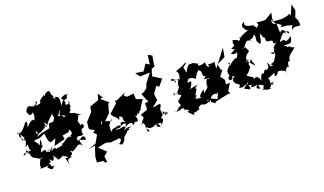

<svg xmlns="http://www.w3.org/2000/svg" viewBox="-92 -1425 3818 2260"><g transform="rotate(-20 1817.5 -295.5)"><path d="M126 -349C131 -366 137 -353 98 -276C174 -343 100 -244 156 -213C109 -192 77 -267 103 -249C45 -170 37 -214 103 -205C63 -189 166 -202 119 -229C132 -174 129 -170 190 -222C199 -187 163 -257 180 -244C178 -222 123 -217 43 -190C68 -249 118 -197 111 -217C129 -137 117 -143 209 -98C170 -109 164 -94 246 -96C190 -72 244 -80 231 -143C218 -61 183 -53 187 12C160 22 198 23 282 16C224 49 301 40 272 52C325 83 298 85 347 33C287 67 324 -9 280 0C314 -17 324 10 315 -53C352 23 381 -53 367 -84C422 14 411 -38 408 -14C402 -1 483 -20 508 -68C445 4 505 -49 530 10C482 -4 492 -15 520 97C507 9 521 36 577 5C538 54 589 -43 559 -10C591 7 614 -46 535 -90C519 -88 591 -49 599 -51C577 -37 618 -36 683 -91C706 -93 719 -101 737 -60C729 -138 710 -107 732 -148C759 -171 811 -185 797 -117C716 -145 730 -137 740 -148C765 -184 779 -157 642 -114C747 -131 683 -160 705 -177C749 -205 744 -164 793 -192C762 -219 818 -290 790 -255C841 -258 839 -296 813 -311C780 -290 799 -274 792 -257C813 -343 754 -338 800 -389C795 -407 828 -413 796 -422C882 -418 869 -391 771 -466C792 -462 720 -464 726 -491C704 -462 782 -537 735 -529C770 -537 760 -552 756 -623C790 -558 754 -624 743 -575C794 -594 696 -572 715 -597C714 -637 634 -554 697 -566C680 -614 758 -601 704 -641C785 -653 740 -668 781 -711C768 -664 786 -735 691 -679C695 -629 740 -697 663 -595C677 -688 673 -706 625 -716C658 -733 606 -710 631 -689C594 -713 580 -745 615 -710C600 -791 586 -729 596 -758C584 -777 611 -839 529 -789C515 -734 513 -810 503 -776C428 -739 426 -690 459 -737C424 -683 441 -709 389 -695C362 -701 351 -716 335 -706C446 -709 402 -767 387 -728C382 -669 454 -657 446 -663C438 -726 392 -649 427 -696C341 -684 314 -722 296 -718C260 -717 237 -623 252 -664C255 -679 257 -574 319 -635C335 -582 304 -537 300 -537C298 -585 219 -512 202 -488C223 -570 220 -547 201 -560C139 -482 113 -449 74 -462C70 -456 65 -425 65 -462C61 -504 113 -417 85 -415C112 -449 64 -346 110 -367C84 -405 60 -424 84 -457L125 -388L113 -363ZM313 -388C252 -367 280 -402 277 -427C298 -363 293 -358 415 -433C399 -437 394 -479 421 -470C405 -436 444 -407 385 -426C440 -468 469 -456 425 -435C463 -494 546 -542 540 -578C507 -491 545 -549 528 -461C638 -528 566 -496 639 -561C591 -485 612 -526 608 -460C606 -475 679 -437 620 -486C700 -474 675 -397 693 -475C633 -437 641 -471 574 -499L521 -471L477 -377L530 -452L452 -446L440 -392L339 -371L267 -345ZM644 -306C694 -267 644 -204 677 -245C676 -235 620 -239 653 -206C613 -235 597 -218 495 -143C546 -204 531 -170 514 -150C500 -146 395 -139 397 -120C442 -123 444 -187 370 -129C376 -136 378 -156 407 -191C319 -111 381 -132 304 -143C400 -162 358 -174 305 -138C331 -172 288 -180 252 -155C272 -255 301 -217 294 -308C232 -187 263 -181 297 -229C224 -266 292 -233 219 -309C251 -343 244 -290 360 -355L375 -262L396 -230L466 -258L425 -175L564 -212L557 -260L638 -272L665 -339Z M1155 -513 1114 -582 1092 -509 978 -466 968 -405 866 -292 884 -319 873 -246 877 -218 951 -183 975 -214 907 -170 941 -130 887 -36 790 -5 873 -17 833 106 827 177 902 186 926 218 942 209 935 138 910 162 984 98 899 18C1021 -16 1023 -1 1061 12C1091 5 1093 6 1167 2C1125 11 1201 -12 1168 -55C1175 -32 1148 1 1191 16C1188 -42 1246 7 1208 -39C1198 6 1168 68 1131 63C1163 32 1163 108 1171 62C1148 68 1170 80 1184 79C1256 19 1215 7 1222 19C1195 38 1293 -42 1291 -51C1340 -60 1316 -54 1314 -76C1389 -70 1326 -110 1256 -66C1315 -142 1399 -142 1374 -79C1354 -69 1446 -150 1418 -115C1477 -101 1441 -172 1435 -198C1465 -155 1429 -174 1476 -197C1463 -217 1500 -218 1477 -176C1531 -257 1514 -231 1535 -194C1511 -244 1528 -242 1589 -339L1513 -368L1511 -438L1425 -428L1392 -457L1421 -485L1295 -429L1275 -435L1277 -399L1172 -305L1191 -269C1273 -215 1228 -156 1258 -241C1328 -217 1255 -218 1318 -138C1326 -153 1229 -201 1246 -134C1201 -158 1170 -130 1144 -128C1202 -93 1282 -138 1220 -121C1309 -167 1326 -136 1271 -85C1302 -98 1268 -113 1265 -114C1170 -88 1175 -111 1151 -136C1159 -125 1128 -144 1119 -101C1102 -103 1111 -191 1122 -196C1111 -181 1147 -234 1164 -248C1154 -199 1146 -240 1054 -248C1045 -215 1006 -209 1047 -277C1048 -286 1034 -228 1032 -154L1066 -227L1160 -320L1176 -380L1192 -431L1210 -436L1120 -511L1136 -518Z M1577 -199C1590 -203 1559 -167 1527 -156C1516 -89 1528 -158 1469 -52C1519 -105 1482 -49 1541 -17C1519 -59 1481 -43 1536 37C1536 56 1491 45 1522 -16C1551 38 1577 -8 1637 16C1650 -31 1668 -54 1612 -15C1674 -21 1685 52 1666 37C1627 21 1645 17 1595 2C1667 -6 1731 -23 1680 41C1712 0 1768 -46 1701 -58C1692 -34 1782 -94 1750 -137C1762 -116 1785 -106 1798 -75C1830 -111 1808 -74 1792 -106C1792 -72 1784 -62 1770 -82C1822 -132 1823 -116 1745 -85C1745 -138 1731 -152 1759 -188C1770 -217 1771 -227 1684 -206H1668L1745 -269L1735 -349L1793 -432L1821 -409L1888 -488L1784 -553L1810 -638L1855 -654L1853 -678L1871 -782L1822 -809L1806 -693L1763 -722L1709 -641L1610 -657L1651 -601L1775 -604L1692 -497L1674 -446L1630 -412L1594 -402L1641 -288L1598 -286L1596 -207L1505 -173L1526 -133L1557 -165Z M2146 -256C2144 -286 2138 -251 2183 -260C2127 -250 2184 -272 2197 -344C2122 -328 2158 -356 2177 -380C2243 -383 2251 -343 2259 -351C2290 -419 2324 -430 2319 -437C2383 -397 2316 -358 2377 -339C2424 -392 2362 -319 2342 -310C2382 -317 2446 -289 2390 -297C2382 -314 2365 -297 2349 -218C2370 -232 2375 -255 2340 -191C2319 -208 2342 -140 2336 -194C2297 -153 2259 -149 2262 -102C2239 -125 2300 -83 2299 -219C2313 -188 2194 -147 2248 -116C2141 -133 2175 -131 2202 -162C2155 -196 2139 -156 2192 -177C2227 -226 2211 -238 2235 -217C2180 -259 2282 -290 2284 -285L2122 -253ZM2376 0 2385 -16 2542 -50 2552 -51H2581L2566 -83L2619 -170L2569 -167L2576 -222L2536 -276L2588 -341L2573 -349L2553 -427L2552 -420L2663 -475L2683 -587L2583 -453L2524 -380L2533 -464C2490 -453 2477 -461 2446 -459C2476 -397 2480 -480 2459 -432C2452 -438 2430 -412 2425 -496C2317 -455 2325 -511 2356 -503C2320 -513 2300 -548 2254 -533C2247 -543 2225 -543 2182 -459C2174 -455 2179 -478 2167 -519C2155 -535 2224 -552 2211 -573C2168 -552 2159 -542 2071 -515C2121 -454 2055 -421 2093 -408C2055 -416 2035 -422 2076 -398C2082 -394 2049 -430 2009 -414C2026 -358 2038 -400 2002 -441C1996 -461 1939 -412 2022 -420C2018 -470 1979 -399 2092 -423C2028 -425 2060 -330 2012 -340C2058 -359 2052 -329 1983 -260C1976 -268 1922 -269 1967 -285C1909 -217 1994 -284 2004 -269C1982 -230 2006 -258 2032 -226C1982 -171 1953 -187 1986 -127C1968 -88 1934 -67 1934 -76C1977 -91 1996 -148 1914 -66C1861 -76 1897 -55 1957 -67C1973 -78 2023 -88 2001 -60C2082 -25 2060 -23 2033 -22C2068 41 2051 -2 2098 -23C2067 -13 2049 36 2050 -2C2100 60 2111 45 2095 18C2160 24 2211 -34 2174 4C2156 -38 2244 -49 2210 -43C2231 -46 2262 -4 2322 -57C2268 -38 2320 -113 2309 -27C2355 -90 2371 -117 2423 -104C2429 -99 2378 -75 2449 -113L2417 -38L2334 -77L2336 -30Z M2897 -349C2945 -356 2890 -319 2901 -335C2887 -384 2905 -405 2953 -437C2971 -461 2908 -500 2947 -514C2889 -466 2915 -500 2957 -547C2971 -575 3007 -565 3040 -534C2969 -560 3082 -610 3031 -602C3003 -569 3026 -535 3082 -609C3100 -530 3056 -555 3107 -478C3143 -485 3130 -574 3152 -592C3181 -596 3105 -559 3194 -568C3182 -580 3160 -595 3166 -533C3187 -561 3186 -498 3188 -497C3182 -455 3278 -490 3258 -441C3265 -417 3300 -417 3285 -430C3317 -452 3277 -402 3230 -374C3326 -399 3253 -427 3255 -386C3217 -319 3234 -288 3186 -335C3268 -337 3234 -282 3194 -234C3226 -257 3196 -188 3215 -250C3193 -248 3233 -236 3142 -207C3170 -202 3174 -164 3121 -198C3183 -211 3134 -170 3115 -240C3095 -248 3143 -170 3062 -160C3066 -161 3080 -190 3086 -172C3034 -191 3042 -108 3015 -143C3002 -138 2983 -103 2977 -66C2967 -80 2960 -160 2892 -106C2929 -147 2867 -136 2827 -192C2842 -172 2895 -244 2909 -264C2898 -285 2893 -328 2936 -311C2910 -345 2908 -301 2957 -351C2931 -326 2974 -286 2969 -257L2894 -338L2874 -325ZM3402 -580 3481 -572 3542 -554 3516 -504 3554 -525 3631 -521 3627 -580 3605 -628 3635 -707 3615 -787 3563 -666 3555 -694 3523 -678 3451 -666 3337 -673 3360 -779 3265 -721C3158 -722 3173 -730 3137 -730C3167 -741 3180 -678 3146 -680C3137 -680 3135 -673 3147 -647C3113 -705 3120 -717 3076 -715C3100 -716 3086 -715 3059 -722C2981 -742 3029 -781 3016 -787C2972 -758 2981 -747 2983 -726C3002 -722 2991 -663 3060 -683C3028 -674 2992 -674 2903 -618C2903 -660 2928 -599 2887 -597C2869 -603 2903 -608 2821 -630C2784 -538 2874 -594 2770 -537C2814 -509 2840 -543 2747 -486C2790 -455 2823 -470 2835 -497C2843 -469 2794 -447 2910 -507C2895 -482 2854 -498 2827 -516C2820 -425 2782 -396 2779 -420C2683 -368 2706 -367 2681 -348C2704 -387 2646 -418 2699 -386C2636 -301 2622 -323 2648 -233C2664 -267 2654 -253 2626 -236C2601 -185 2677 -178 2669 -234C2632 -235 2641 -148 2667 -235C2776 -189 2691 -208 2732 -224C2678 -228 2649 -179 2667 -169C2669 -108 2755 -134 2701 -75C2770 -57 2745 -82 2801 -86C2729 -33 2751 -49 2818 -15C2841 -37 2794 -76 2805 -122C2761 -112 2828 -114 2818 -180C2752 -100 2802 -94 2819 -99C2798 -50 2811 -73 2858 -57C2831 -43 2809 -17 2918 -37C2850 21 2949 5 2947 29C2913 0 2926 -58 2937 -20C2928 -45 2993 13 2986 -15C2935 87 3013 2 2942 46C2992 32 2992 77 3054 56C3018 28 3077 52 3063 11C3107 -4 3102 48 3064 10C3120 9 3127 -7 3057 0C3071 21 3075 -66 3056 -64C3075 -66 3163 -104 3150 -103C3133 -34 3163 -60 3185 -80C3183 -103 3216 -119 3293 -66C3267 -122 3320 -106 3286 -109C3330 -106 3245 -147 3284 -67C3288 -33 3266 -69 3300 -98C3340 -144 3327 -64 3338 -131C3338 -177 3373 -166 3383 -190C3354 -131 3371 -184 3379 -212C3418 -264 3442 -264 3478 -303C3422 -309 3436 -343 3402 -331C3353 -395 3329 -355 3353 -370C3371 -367 3425 -352 3455 -370C3474 -397 3471 -405 3483 -448C3469 -406 3482 -435 3469 -441C3453 -398 3393 -423 3427 -382C3373 -468 3343 -396 3339 -428C3406 -510 3422 -533 3439 -475C3428 -562 3429 -494 3456 -539C3424 -490 3405 -534 3406 -512C3445 -506 3482 -520 3476 -479C3458 -467 3445 -540 3399 -543C3389 -495 3369 -576 3380 -511C3370 -513 3378 -544 3373 -641C3341 -624 3297 -680 3347 -707L3353 -651L3427 -599Z"/></g></svg>

Font: Hussar Lance
Style: Italic
Weight: 700
Foundry: Cannot Into Space Fonts, PlusOne Fonts
Version: Version 2.27